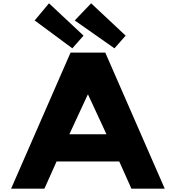

<svg xmlns="http://www.w3.org/2000/svg" viewBox="-20 -1144 1066 1164"><path d="M486.4 -928 418.6 -851 190.2 -1020 277 -1124ZM741.7 -928 673.9 -851 433.1 -1020 532.4 -1124ZM625.5 -330H400.5L511.8 -570H514.2ZM618.3 -825H407.7L47.2 0H249.2L323 -165H703L776.8 0H978.8Z"/></svg>

Font: Hussar
Style: BdSuprExt
Weight: 700
Foundry: Cannot Into Space Fonts
Version: Version 2.00